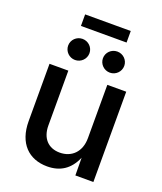

<svg xmlns="http://www.w3.org/2000/svg" viewBox="-159 -981 923 1091"><g transform="rotate(20 302.5 -436.0)"><path d="M256.8 6.8C333.5 6.8 391.6 -28.3 424.8 -106.9L425.8 0H534.7V-545.9H420.4V-223.6C420.4 -139.6 368.2 -91.3 297.4 -91.3C227.5 -91.3 184.6 -137.7 184.6 -214.4V-545.9H70.8V-199.2C70.8 -65.4 145.5 6.8 256.8 6.8ZM409.7 -615.7C445.3 -615.7 474.1 -644.5 474.1 -679.7C474.1 -714.8 445.3 -743.2 409.7 -743.2C374 -743.2 345.2 -714.8 345.2 -679.7C345.2 -644.5 374 -615.7 409.7 -615.7ZM199.2 -615.7C234.9 -615.7 263.7 -644.5 263.7 -679.7C263.7 -714.8 234.9 -743.2 199.2 -743.2C163.6 -743.2 134.8 -714.8 134.8 -679.7C134.8 -644.5 163.6 -615.7 199.2 -615.7ZM440.9 -878.9H165V-809.1H440.9Z"/></g></svg>

Font: Raveo Medium
Style: Regular
Weight: 500
Designer: Jakub Foglar, Rasmus Andersson (Inter)
Foundry: Jakubfoglar.com
Version: Version 1.100;Glyphs 3.2.3 (3260)